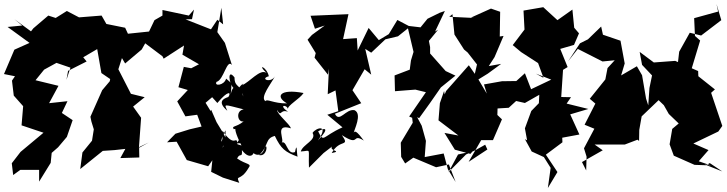

<svg xmlns="http://www.w3.org/2000/svg" viewBox="-49 -830 3642 962"><path d="M62 -702 -11 -695 99 -615 23 -581 -29 -459 26 -448 11 -426 20 -351 67 -298 59 -202C96 -190 132 -177 169 -165L54 -69L10 -12L17 47L53 21H147V80L205 -14L210 -64L242 -92L286 -144L315 -228L261 -264L289 -323L197 -313L244 -400L129 -428L172 -481L234 -515L304 -491L284 -430L292 -475L385 -522L368 -543L438 -584L459 -464L503 -434L501 -423L463 -378L404 -245L409 -221L421 -182L412 -125L364 -66L353 17L466 -74L525 -78L579 -84L554 -38L649 -41L648 -93L696 -116L647 -89L658 -240C645 -259 631 -277 618 -296L676 -343L607 -360L544 -483L562 -539L578 -512L661 -582L708 -665L717 -674L592 -661L578 -691L484 -710L460 -752L347 -743L286 -775L230 -740L193 -752L118 -688L104 -670L130 -650L206 -579L132 -654L23 -734Z M1040 -314C1096 -381 1111 -367 1095 -344C1073 -337 1036 -321 1090 -275C1074 -311 1068 -308 1172 -282C1130 -276 1141 -214 1172 -222C1134 -191 1110 -201 1122 -183C1161 -184 1095 -229 1161 -101C1106 -117 1145 -111 1232 -112C1222 -139 1227 -136 1190 -202C1210 -150 1202 -181 1147 -188C1193 -162 1109 -86 1141 -111C1134 -156 1128 -83 1066 -175C1072 -99 1041 -107 1081 -177C1084 -73 1041 -76 1090 -122L1070 -162L1036 -218L1009 -280L1006 -274L981 -315L1014 -343ZM1040 -731 1008 -683 881 -733 913 -734 923 -782 897 -752 765 -780V-752L725 -729L672 -618L765 -548L771 -536L873 -602L865 -556L948 -508L909 -488L872 -495L845 -393L892 -379L839 -322L880 -247L939 -255L961 -196L901 -182L830 -160L788 -117L836 -120L887 -28L994 3L1015 -27L1009 31L1068 60L1150 86C1130 42 1155 82 1196 12C1215 -12 1185 -4 1139 -36C1154 -68 1166 -34 1163 -78C1207 -19 1240 -64 1214 -101C1195 -59 1264 -24 1279 -96C1294 -106 1287 -44 1249 -53C1300 -101 1277 -136 1328 -149C1359 -84 1380 -68 1442 -45C1437 -64 1440 -123 1429 -68C1387 -52 1389 -134 1359 -114C1385 -120 1319 -215 1409 -187C1401 -210 1341 -256 1339 -279C1363 -240 1352 -285 1394 -270C1342 -307 1389 -307 1394 -283C1388 -300 1455 -336 1472 -364C1352 -387 1329 -346 1389 -312C1321 -311 1288 -337 1281 -323C1252 -342 1310 -411 1330 -450C1310 -410 1250 -435 1298 -448C1287 -497 1235 -512 1287 -464C1255 -489 1200 -416 1163 -403C1184 -420 1153 -409 1133 -363C1160 -345 1169 -380 1169 -347C1160 -411 1126 -387 1126 -442C1089 -490 1097 -410 1122 -388C1162 -362 1121 -432 1107 -357C1112 -417 1116 -409 1084 -436C1074 -401 1022 -397 1036 -420C1072 -428 1088 -538 1113 -504L1078 -615L1040 -669L1060 -791L1069 -708Z M1578 -702 1514 -655 1492 -631 1533 -564 1527 -541 1594 -456 1599 -486 1593 -358 1632 -377 1646 -273 1591 -255 1667 -192C1562 -145 1575 -112 1545 -172C1570 -187 1612 -199 1544 -126C1603 -210 1534 -191 1517 -164C1539 -128 1468 -107 1458 -71C1513 -74 1495 -95 1499 10L1572 -63L1633 -110C1569 -73 1679 -76 1613 -63C1653 -137 1707 -90 1664 -153C1758 -92 1710 -166 1775 -125C1777 -118 1730 -194 1723 -163C1724 -178 1768 -259 1727 -278C1683 -286 1652 -213 1629 -260L1761 -313L1717 -378L1778 -483L1811 -456L1781 -585L1811 -566L1882 -633L1945 -648L1995 -688L2023 -570L2010 -527L2004 -481L1928 -452L1930 -373L2032 -381L2085 -368L2001 -246L2016 -240L2019 -215L1959 -115L1961 -44L1981 -11L2022 -40L2136 8L2200 -6L2234 82L2195 18L2174 -61L2079 -43L2085 -124L2064 -200L2041 -243L2051 -238C2088 -288 2124 -340 2160 -392L2233 -451L2184 -474L2106 -562V-594L2100 -625L2146 -681L2131 -672L2180 -775L2154 -766L2093 -736L2058 -693L1999 -700L1942 -730L1899 -659L1849 -629L1798 -690L1743 -577L1739 -639L1670 -634L1697 -759L1507 -751L1529 -686Z M2405 -283 2418 -285 2500 -290 2537 -324 2581 -314 2653 -355 2651 -313 2613 -274 2581 -187 2592 -127 2581 -133 2615 -71 2676 -43 2710 11 2696 112 2744 32 2686 -55 2769 -117 2768 -140 2854 -156 2808 -257 2899 -284 2790 -311 2812 -343 2763 -344 2772 -480 2795 -494 2758 -585 2827 -605 2852 -663 2828 -691 2819 -782 2744 -729 2673 -794 2574 -777 2579 -682 2520 -604 2562 -569 2647 -514 2674 -440 2636 -461 2713 -431 2612 -383 2581 -463 2538 -424 2466 -423 2376 -407 2390 -361 2348 -432 2395 -461 2462 -510 2400 -499 2429 -544 2474 -650 2455 -647 2457 -771 2411 -787 2311 -742 2326 -740 2202 -746 2218 -759 2228 -657 2276 -582 2294 -567 2341 -507 2330 -460 2300 -503 2186 -374 2179 -357 2176 -374 2155 -313 2148 -227 2248 -151 2178 -164 2230 -80 2308 -59 2319 -72 2246 -56 2198 33 2286 -56 2334 -78 2382 -105 2393 -81 2299 -19 2362 -128H2421L2466 -232L2443 -254L2444 -289L2407 -324Z M3513 -1 3452 -22 3501 -78 3425 -111 3550 -171 3570 -199 3514 -365 3533 -382 3450 -448 3449 -474 3417 -488 3459 -627 3433 -650 3429 -739 3549 -772 3541 -810 3565 -729 3464 -652 3407 -666 3354 -571 3348 -519 3334 -525 3227 -517 3156 -570 3168 -505 3218 -452 3205 -389 3199 -302 3188 -336 3168 -453 3142 -498 3063 -452 3081 -512 3060 -626 2972 -656 2963 -697 2897 -633 2857 -613 2797 -522 2846 -585 2970 -522 3031 -528 2995 -489 2984 -432 2906 -335 2934 -311 2880 -205 2929 -185 2877 -87 2890 -45 2888 24 2867 -18 2971 -77 2930 -106H3082L3145 -130L3153 -124L3154 -179L3166 -247L3256 -333C3287 -294 3319 -257 3348 -216L3335 -265L3268 -327L3225 -353L3277 -303L3302 -259L3377 -187L3401 -138L3375 -231L3319 -184L3318 -177L3306 -107L3327 -50L3431 -4L3490 -2L3507 -13L3570 29L3482 -6Z"/></svg>

Font: Hussar Lance
Style: ExBd
Weight: 700
Foundry: Cannot Into Space Fonts, PlusOne Fonts
Version: Version 2.270